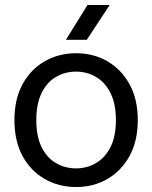

<svg xmlns="http://www.w3.org/2000/svg" viewBox="-20 -740 612 772"><path d="M286 12Q216 12 159.5 -20.5Q103 -53 70.5 -113Q38 -173 38 -257Q38 -341 70.5 -401Q103 -461 159.5 -493.5Q216 -526 286 -526Q356 -526 412 -493.5Q468 -461 501 -401Q534 -341 534 -257Q534 -173 501 -113Q468 -53 412 -20.5Q356 12 286 12ZM286 -63Q329 -63 365.5 -84Q402 -105 424 -148Q446 -191 446 -257Q446 -323 424 -366.5Q402 -410 365.5 -431Q329 -452 286 -452Q242 -452 205.5 -431Q169 -410 147.5 -366.5Q126 -323 126 -257Q126 -191 147.5 -148Q169 -105 205.5 -84Q242 -63 286 -63ZM332 -720H421L329 -580H245Z"/></svg>

Font: TikTok Sans 24pt
Style: Regular
Weight: 400
Version: Version 4.000